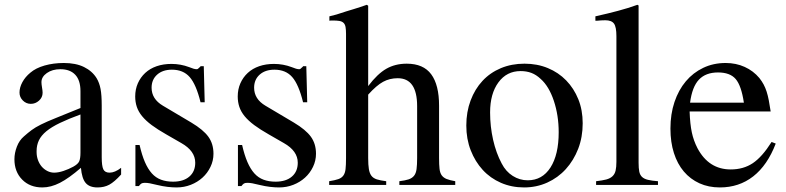

<svg xmlns="http://www.w3.org/2000/svg" viewBox="-20 -782 3323 812"><path d="M410.2 -117.2Q410.2 -80.1 417 -65.9Q423.8 -51.8 443.4 -51.8Q465.8 -51.8 492.2 -72.3V-43.9Q463.9 -12.7 442.4 -1Q420.9 10.7 392.6 10.7Q358.4 10.7 342.3 -8.3Q326.2 -27.3 322.3 -72.3Q271.5 -28.3 233.4 -8.8Q195.3 10.7 159.2 10.7Q106.4 10.7 73.7 -22.5Q41 -55.7 41 -108.4Q41 -134.8 51.3 -161.6Q61.5 -188.5 81.1 -205.1Q98.6 -220.7 113.8 -231.9Q128.9 -243.2 153.3 -255.4Q177.7 -267.6 216.8 -283.2Q255.9 -298.8 320.3 -325.2V-396.5Q320.3 -442.4 298.3 -465.8Q276.4 -489.3 235.4 -489.3Q201.2 -489.3 178.2 -473.1Q155.3 -457 155.3 -434.6Q155.3 -425.8 157.7 -412.1Q160.2 -398.4 160.2 -389.6Q160.2 -370.1 145 -356.4Q129.9 -342.8 110.4 -342.8Q90.8 -342.8 76.7 -356.9Q62.5 -371.1 62.5 -390.6Q62.5 -412.1 74.7 -434.6Q86.9 -457 108.4 -474.6Q130.9 -494.1 168.5 -504.9Q206.1 -515.6 250 -515.6Q300.8 -515.6 335.4 -498.5Q370.1 -481.4 388.7 -451.2Q400.4 -431.6 405.3 -405.8Q410.2 -379.9 410.2 -335.9ZM320.3 -297.9Q269.5 -279.3 233.9 -262.2Q198.2 -245.1 176.3 -227.1Q154.3 -209 144.5 -188.5Q134.8 -168 134.8 -143.6V-138.7Q134.8 -121.1 140.6 -105Q146.5 -88.9 156.7 -77.1Q167 -65.4 180.7 -58.6Q194.3 -51.8 209 -51.8Q226.6 -51.8 248.5 -59.1Q270.5 -66.4 290 -77.1Q309.6 -87.9 314.9 -99.6Q320.3 -111.3 320.3 -136.7Z M828.1 -349.6Q809.6 -424.8 782.2 -456.1Q754.9 -487.3 707 -487.3Q668 -487.3 644.5 -466.3Q621.1 -445.3 621.1 -411.1Q621.1 -363.3 668.9 -335L789.1 -263.7Q839.8 -233.4 861.3 -203.6Q882.8 -173.8 882.8 -131.8Q882.8 -102.5 870.1 -76.2Q857.4 -49.8 836.4 -30.8Q815.4 -11.7 787.1 -0.5Q758.8 10.7 726.6 10.7Q709 10.7 688.5 8.3Q668 5.9 643.6 0Q624 -4.9 613.3 -6.8Q602.5 -8.8 592.8 -8.8Q583 -8.8 578.1 -5.9Q573.2 -2.9 567.4 4.9H552.7V-168.9H570.3Q580.1 -126 592.8 -96.7Q605.5 -67.4 622.1 -48.8Q638.7 -30.3 661.1 -22Q683.6 -13.7 711.9 -13.7Q755.9 -13.7 780.8 -35.2Q805.7 -56.6 805.7 -93.8Q805.7 -143.6 747.1 -176.8L682.6 -213.9Q646.5 -234.4 621.6 -252.9Q596.7 -271.5 581.1 -290.5Q565.4 -309.6 558.6 -330.1Q551.8 -350.6 551.8 -374Q551.8 -404.3 563 -429.7Q574.2 -455.1 594.2 -473.6Q614.3 -492.2 642.6 -502Q670.9 -511.7 705.1 -511.7Q744.1 -511.7 780.3 -498Q800.8 -489.3 811.5 -489.3Q815.4 -489.3 817.4 -491.2Q819.3 -493.2 827.1 -500L828.1 -502H841.8L845.7 -349.6Z M1261.7 -349.6Q1243.2 -424.8 1215.8 -456.1Q1188.5 -487.3 1140.6 -487.3Q1101.6 -487.3 1078.1 -466.3Q1054.7 -445.3 1054.7 -411.1Q1054.7 -363.3 1102.5 -335L1222.7 -263.7Q1273.4 -233.4 1294.9 -203.6Q1316.4 -173.8 1316.4 -131.8Q1316.4 -102.5 1303.7 -76.2Q1291 -49.8 1270 -30.8Q1249 -11.7 1220.7 -0.5Q1192.4 10.7 1160.2 10.7Q1142.6 10.7 1122.1 8.3Q1101.6 5.9 1077.1 0Q1057.6 -4.9 1046.9 -6.8Q1036.1 -8.8 1026.4 -8.8Q1016.6 -8.8 1011.7 -5.9Q1006.8 -2.9 1001 4.9H986.3V-168.9H1003.9Q1013.7 -126 1026.4 -96.7Q1039.1 -67.4 1055.7 -48.8Q1072.3 -30.3 1094.7 -22Q1117.2 -13.7 1145.5 -13.7Q1189.5 -13.7 1214.4 -35.2Q1239.3 -56.6 1239.3 -93.8Q1239.3 -143.6 1180.7 -176.8L1116.2 -213.9Q1080.1 -234.4 1055.2 -252.9Q1030.3 -271.5 1014.6 -290.5Q999 -309.6 992.2 -330.1Q985.4 -350.6 985.4 -374Q985.4 -404.3 996.6 -429.7Q1007.8 -455.1 1027.8 -473.6Q1047.9 -492.2 1076.2 -502Q1104.5 -511.7 1138.7 -511.7Q1177.7 -511.7 1213.9 -498Q1234.4 -489.3 1245.1 -489.3Q1249 -489.3 1251 -491.2Q1252.9 -493.2 1260.7 -500L1261.7 -502H1275.4L1279.3 -349.6Z M1537.1 -113.3Q1537.1 -85 1540 -66.9Q1543 -48.8 1550.8 -38.6Q1558.6 -28.3 1573.7 -23.4Q1588.9 -18.6 1613.3 -15.6V0H1372.1V-15.6Q1396.5 -19.5 1410.6 -24.4Q1424.8 -29.3 1432.1 -39.6Q1439.5 -49.8 1441.4 -66.9Q1443.4 -84 1443.4 -113.3V-638.7Q1443.4 -656.2 1441.4 -667.5Q1439.5 -678.7 1433.1 -685.1Q1426.8 -691.4 1415.5 -693.4Q1404.3 -695.3 1386.7 -695.3Q1377 -695.3 1373 -694.3V-712.9L1403.3 -720.7Q1426.8 -728.5 1444.3 -733.9Q1461.9 -739.3 1476.6 -743.7Q1491.2 -748 1503.9 -752.4Q1516.6 -756.8 1531.2 -761.7L1537.1 -757.8V-418Q1576.2 -469.7 1613.8 -491.2Q1651.4 -512.7 1700.2 -512.7Q1770.5 -512.7 1803.7 -467.8Q1836.9 -422.9 1836.9 -335V-113.3Q1836.9 -85 1838.9 -67.9Q1840.8 -50.8 1848.1 -40.5Q1855.5 -30.3 1869.1 -24.9Q1882.8 -19.5 1905.3 -15.6V0H1668.9V-15.6Q1693.4 -18.6 1708 -23.4Q1722.7 -28.3 1731 -38.6Q1739.3 -48.8 1741.7 -66.9Q1744.1 -85 1744.1 -113.3V-333Q1744.1 -451.2 1662.1 -451.2Q1627.9 -451.2 1600.1 -436Q1572.3 -420.9 1537.1 -381.8Z M2198.2 -512.7Q2252 -512.7 2296.9 -494.1Q2341.8 -475.6 2374.5 -441.9Q2407.2 -408.2 2425.8 -362.3Q2444.3 -316.4 2444.3 -260.7Q2444.3 -202.1 2425.3 -152.8Q2406.2 -103.5 2373 -66.9Q2339.8 -30.3 2294.4 -9.8Q2249 10.7 2196.3 10.7Q2143.6 10.7 2098.6 -8.8Q2053.7 -28.3 2021.5 -63.5Q1989.3 -98.6 1970.7 -146.5Q1952.1 -194.3 1952.1 -251Q1952.1 -308.6 1970.2 -356.9Q1988.3 -405.3 2020.5 -439.9Q2052.7 -474.6 2098.1 -493.7Q2143.6 -512.7 2198.2 -512.7ZM2181.6 -481.4Q2123 -481.4 2087.9 -433.6Q2052.7 -385.7 2052.7 -306.6Q2052.7 -247.1 2065.4 -190.9Q2078.1 -134.8 2101.6 -90.8Q2119.1 -56.6 2148.4 -38.1Q2177.7 -19.5 2211.9 -19.5Q2273.4 -19.5 2308.1 -73.7Q2342.8 -127.9 2342.8 -222.7Q2342.8 -293.9 2322.3 -355.5Q2301.8 -417 2266.6 -448.2Q2248 -465.8 2227.5 -473.6Q2207 -481.4 2181.6 -481.4Z M2498 -712.9Q2527.3 -719.7 2550.3 -725.1Q2573.2 -730.5 2594.2 -736.3Q2615.2 -742.2 2634.8 -748Q2654.3 -753.9 2675.8 -761.7L2680.7 -758.8V-93.8Q2680.7 -70.3 2683.6 -56.2Q2686.5 -42 2695.3 -33.7Q2704.1 -25.4 2720.2 -21.5Q2736.3 -17.6 2762.7 -15.6V0H2501V-15.6Q2527.3 -18.6 2543.9 -22.9Q2560.5 -27.3 2570.3 -36.6Q2580.1 -45.9 2583.5 -60.5Q2586.9 -75.2 2586.9 -97.7V-628.9Q2586.9 -668 2576.7 -682.1Q2566.4 -696.3 2540 -696.3Q2532.2 -696.3 2522.9 -695.8Q2513.7 -695.3 2504.9 -694.3H2498Z M3260.7 -174.8Q3225.6 -83 3165.5 -36.1Q3105.5 10.7 3024.4 10.7Q2976.6 10.7 2938 -6.8Q2899.4 -24.4 2872.1 -56.6Q2844.7 -88.9 2830.1 -134.8Q2815.4 -180.7 2815.4 -238.3Q2815.4 -299.8 2832.5 -350.6Q2849.6 -401.4 2880.4 -438Q2911.1 -474.6 2954.1 -495.1Q2997.1 -515.6 3048.8 -515.6Q3092.8 -515.6 3129.4 -499Q3166 -482.4 3191.4 -452.1Q3202.1 -438.5 3209.5 -424.8Q3216.8 -411.1 3222.2 -394.5Q3227.5 -377.9 3231.4 -357.4Q3235.4 -336.9 3239.3 -310.5H2896.5Q2898.4 -256.8 2905.8 -222.2Q2913.1 -187.5 2929.7 -155.3Q2977.5 -65.4 3070.3 -65.4Q3124 -65.4 3163.6 -91.8Q3203.1 -118.2 3243.2 -181.6ZM3126 -347.7Q3115.2 -419.9 3091.3 -447.8Q3067.4 -475.6 3016.6 -475.6Q2964.8 -475.6 2936 -445.3Q2907.2 -415 2898.4 -347.7Z"/></svg>

Font: Jomolhari
Style: Regular
Weight: 400
Designer: Christopher J. Fynn
Foundry: Christopher  J.  Fynn (Karma Drubgy¸ Tenzin).
Version: Version alpha 0.003c 2006